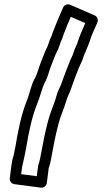

<svg xmlns="http://www.w3.org/2000/svg" viewBox="-20 -723 498 889"><path d="M150.4 92.9 78 83.5 82.7 48.1C85.6 33.3 89.3 20.9 92.5 4.9L100.6 -35.5C112.7 -108.1 127.5 -181.3 151.1 -239.5C164.9 -272.5 176.1 -318.5 185.8 -337.6C200.2 -361.5 208.2 -396.5 215.2 -414.6C226.4 -441.5 235.7 -469.9 244.7 -485.6C252.1 -498.6 258 -521.2 261.5 -530.1C268.4 -542.9 270.8 -551.8 273.5 -561.1C279.5 -574.3 286.8 -596.1 289.9 -603L308 -645.1L375 -616L357.1 -575C351.4 -562.1 343 -539.9 337.3 -521.1C331.9 -507.7 325.1 -495.9 320.9 -480.7C316.3 -463.9 307.3 -452.3 298.5 -426.6C287.8 -399.9 278.2 -376.7 268.2 -346.7C259.2 -317.6 248.2 -307.9 238.8 -269.5C228.1 -233.9 211.3 -199.7 200.7 -156.1C189.9 -114.1 180.3 -68.4 172.4 -23.4C167.9 1.5 163.8 20.1 161.3 29.1C158.6 36.4 157 40.4 156.2 46.9ZM168.8 145.8C182.4 147.6 195.1 137.6 196.8 124.1L205.7 54.2C205.8 53.7 206.9 49.8 208.4 45.8C213.6 32 216.7 12.8 221.6 -14.6C229.5 -59.1 238.6 -102.6 249.3 -143.9C258.4 -181.9 274.7 -215.1 286.9 -255.8C295.9 -285.7 303.6 -292.1 315.8 -331.3C324.8 -358.5 334.6 -382.2 345.2 -408.7C352.9 -427.9 360.2 -437.1 368.7 -466C381.7 -498.2 391.8 -517.9 403.5 -556.4L430.9 -619C436.4 -631.6 430.4 -646.5 417.9 -651.9L304.9 -700.9C292.4 -706.4 277.4 -700.4 272 -687.9L244.1 -623C239.4 -612.4 230.3 -586.4 227.6 -581.2C223.1 -572.2 220.9 -559.8 217.3 -553.4C210 -540.6 205.6 -521.2 200.5 -509C188.3 -486.8 178.5 -456.3 168.8 -433.4C159.5 -409.7 150 -374.7 142.8 -363.2C125 -334.8 116.5 -286.5 104.9 -258.5C78.5 -193.5 63.8 -118.5 51.4 -44.5L43.8 -6.4C38.8 9 35.3 24.7 33.2 40.8L25.2 101.8C23.4 115.3 33.2 128 46.8 129.8Z"/></svg>

Font: Tape
Style: Regular
Weight: 500
Foundry: Cannot Into Space Fonts
Version: Version 0.97